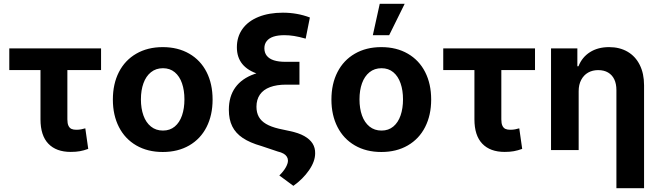

<svg xmlns="http://www.w3.org/2000/svg" viewBox="-20 -783 3436 1002"><path d="M507.4 -417.2H28.5V-530.3H507.4ZM331.6 -530.3V-159.7Q331.6 -139 337.2 -127Q342.8 -115 352.7 -110.4Q362.7 -105.8 377.7 -105.8Q392.2 -105.8 403.7 -108Q415.1 -110.2 425.2 -113.3L440.5 -6Q416.8 2.5 396.7 6.1Q376.5 9.8 349 9.8Q273.5 9.8 232.4 -33Q191.3 -75.7 191.3 -160.3V-530.3Z M569 -263.2Q569 -345.3 600.6 -407Q632.3 -468.8 691.3 -502.9Q750.4 -537.1 829.4 -537.1Q908.4 -537.1 967.6 -502.9Q1026.7 -468.8 1058.1 -407Q1089.5 -345.3 1089.5 -263.2Q1089.5 -182.2 1058.1 -120.2Q1026.7 -58.2 967.6 -24Q908.4 10.2 829.4 10.2Q750.4 10.2 691.3 -24Q632.3 -58.2 600.6 -120.2Q569 -182.2 569 -263.2ZM942.5 -264.4Q942.5 -311.3 929.9 -348.1Q917.2 -385 892 -406Q866.8 -427 830.5 -427Q793.7 -427 767.7 -406Q741.7 -385 728.6 -348.4Q715.4 -311.9 715.4 -264.4Q715.4 -216.9 728.6 -180.2Q741.7 -143.6 767.7 -122.6Q793.7 -101.6 830.5 -101.6Q866.8 -101.6 892 -122.6Q917.2 -143.6 929.9 -180.5Q942.5 -217.4 942.5 -264.4Z M1464.2 -599.4Q1430.5 -599.4 1407.3 -591.8Q1384.2 -584.2 1372 -568.7Q1359.7 -553.3 1359.7 -531.4Q1359.7 -507.8 1372.3 -492Q1384.9 -476.1 1409.3 -468.2Q1433.6 -460.4 1469.5 -460.4H1542.8V-379H1467.5Q1384.7 -379 1329 -396.4Q1273.3 -413.9 1244.7 -448.8Q1216.2 -483.7 1216.2 -536.3Q1216.2 -591.2 1245.5 -632.1Q1274.9 -673 1329.4 -694.9Q1383.8 -716.8 1456.2 -716.8Q1493.5 -716.8 1528.6 -710.6Q1563.7 -704.4 1597.2 -691.7L1575.2 -581.3Q1540.9 -591.1 1515.3 -595.2Q1489.6 -599.4 1464.2 -599.4ZM1542.8 -420V-341.3H1473.3Q1424 -341.3 1389.2 -328.3Q1354.4 -315.3 1336.4 -289.4Q1318.4 -263.4 1318.4 -225.8Q1318.4 -195.7 1330.6 -173.5Q1342.8 -151.4 1368.4 -136.3Q1394.1 -121.1 1435.1 -111.4L1491.6 -99.2Q1538.6 -89.5 1567.8 -73Q1597.1 -56.5 1611.2 -34.1Q1625.3 -11.6 1624.7 17Q1624.7 59.3 1592.7 105.5Q1560.7 151.7 1511.1 186.9L1437.8 132.8Q1460.5 110.4 1471.6 90.2Q1482.8 70 1482.8 55.3Q1482.8 44 1477 34.8Q1471.3 25.6 1459.5 18.7Q1447.7 11.9 1429.2 7.6L1344.6 -20.8Q1283.9 -38.1 1246.9 -63Q1209.8 -87.8 1192.1 -123.6Q1174.3 -159.4 1174.3 -209.9Q1174.3 -279.6 1208 -326.4Q1241.6 -373.3 1307.6 -396.7Q1373.5 -420 1470.8 -420Z M1709.6 -263.2Q1709.6 -345.3 1741.3 -407Q1772.9 -468.8 1832 -502.9Q1891 -537.1 1970 -537.1Q2049.1 -537.1 2108.2 -502.9Q2167.3 -468.8 2198.7 -407Q2230.2 -345.3 2230.2 -263.2Q2230.2 -182.2 2198.7 -120.2Q2167.3 -58.2 2108.2 -24Q2049.1 10.2 1970 10.2Q1891 10.2 1832 -24Q1772.9 -58.2 1741.3 -120.2Q1709.6 -182.2 1709.6 -263.2ZM2083.2 -264.4Q2083.2 -311.3 2070.5 -348.1Q2057.8 -385 2032.6 -406Q2007.4 -427 1971.1 -427Q1934.3 -427 1908.3 -406Q1882.4 -385 1869.2 -348.4Q1856.1 -311.9 1856.1 -264.4Q1856.1 -216.9 1869.2 -180.2Q1882.4 -143.6 1908.3 -122.6Q1934.3 -101.6 1971.1 -101.6Q2007.4 -101.6 2032.6 -122.6Q2057.8 -143.6 2070.5 -180.5Q2083.2 -217.4 2083.2 -264.4ZM1961.8 -763.1H2091.9L2010.9 -599.2H1925.7Z M2772.1 -417.2H2293.2V-530.3H2772.1ZM2596.3 -530.3V-159.7Q2596.3 -139 2601.9 -127Q2607.5 -115 2617.4 -110.4Q2627.3 -105.8 2642.4 -105.8Q2656.9 -105.8 2668.3 -108Q2679.7 -110.2 2689.9 -113.3L2705.2 -6Q2681.5 2.5 2661.3 6.1Q2641.1 9.8 2613.7 9.8Q2538.1 9.8 2497 -33Q2455.9 -75.7 2455.9 -160.3V-530.3Z M2999.9 0H2855.7V-530.3H2993.1V-437.3H2998.9Q3017.7 -484.7 3059.1 -510.9Q3100.5 -537.1 3158.6 -537.1Q3213.8 -537.1 3255 -513.2Q3296.1 -489.3 3318.6 -444.4Q3341.2 -399.5 3341.2 -338V199.2H3196.9V-312.8Q3196.9 -345.5 3185.8 -368.8Q3174.7 -392 3153.3 -404.6Q3132 -417.1 3101.7 -417.1Q3071.9 -417.1 3049.1 -404.1Q3026.3 -391.1 3013.1 -366.1Q2999.9 -341.2 2999.9 -307.3Z"/></svg>

Font: Pretendard Std Variable
Style: Regular
Weight: 400
Designer: Base glyphs from Inter by Rasmus Andersson; Hangeul glyphs from Noto Sans CJK(Source Han Sans) by Jang Soo-young and Kan
Foundry: Kil Hyung-jin
Version: Version 1.309;Glyphs 3.2 (3225)